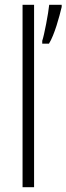

<svg xmlns="http://www.w3.org/2000/svg" viewBox="-20 -780 277 800"><path d="M122 0V-760H74V0ZM237 -751V-760H185C182 -727 164 -632 156 -610V-598H184C207 -635 227 -709 237 -751Z"/></svg>

Font: Noto Sans Armenian Condensed ExtraLight
Style: Regular
Weight: 200
Width: 3
Designer: Monotype Design Team
Foundry: Monotype Imaging Inc.
Version: Version 2.008